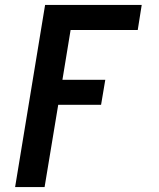

<svg xmlns="http://www.w3.org/2000/svg" viewBox="-20 -550 640 775"><path d="M41 205 162 -530H552L536 -429H265L232 -228H405L388 -127H215L160 205Z"/></svg>

Font: Iosevka Slab Extended Oblique
Style: Bold
Weight: 700
Width: 7
Italic angle: -9°
Monospace: yes
Designer: Belleve Invis
Foundry: Belleve Invis
Version: Version 11.1.1; ttfautohint (v1.8.3)